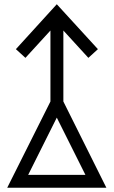

<svg xmlns="http://www.w3.org/2000/svg" viewBox="-20 -731 540 906"><path d="M218 -587 100 -458 55 -499 248 -711 442 -499 397 -458 279 -587V-252L482 155H14L218 -252ZM113 94H383L248 -176Z"/></svg>

Font: Astronomicon
Style: Regular
Weight: 400
Version: Version 1.1